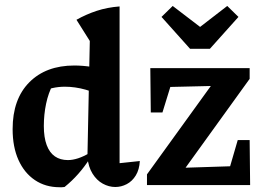

<svg xmlns="http://www.w3.org/2000/svg" viewBox="-20 -777 1108 806"><path d="M230 9Q171 9 126.5 -21Q82 -51 57.5 -105.5Q33 -160 33 -235Q33 -361 103 -431.5Q173 -502 292 -502Q327 -502 366 -496Q405 -490 446 -476L429 -363Q339 -413 252 -413Q225 -413 199 -407Q173 -401 149 -389L202 -422Q183 -387 173.5 -341.5Q164 -296 164 -248Q164 -200 176 -168Q188 -136 210.5 -120.5Q233 -105 265 -105Q285 -105 308 -112.5Q331 -120 356 -135V-110Q335 -77 308.5 -47Q282 -17 251 8Q245 9 240 9Q235 9 230 9ZM464 8Q437 8 411.5 -6Q386 -20 368.5 -48Q351 -76 347 -117L357 -605L301 -694Q342 -717 386 -731.5Q430 -746 482 -750V-92L567 -101Q565 -65 550 -40.5Q535 -16 512 -4Q489 8 464 8ZM404 -756 403 -757H404ZM597 0V-45L865 -416L695 -412L662 -305H613L611 -491H1028V-446L759 -73L946 -79L978 -189H1028L1030 0ZM778 -572 658 -706 705 -752 820 -664 934 -752 981 -706 861 -572Z"/></svg>

Font: Piazzolla 24pt
Style: Bold
Weight: 700
Designer: Juan Pablo del Peral
Foundry: Huerta Tipografica
Version: Version 2.005